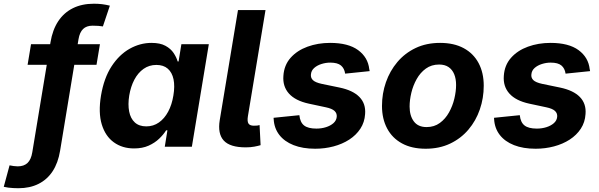

<svg xmlns="http://www.w3.org/2000/svg" viewBox="-110 -781 3191 1022"><path d="M422 -545.9 403.7 -436.1H36.9L55.2 -545.9ZM-12.1 220.9Q-25.5 220.9 -39.4 220.1Q-53.4 219.4 -66.1 217.7Q-78.8 216 -90 213.3L-59.1 99.1Q-50.4 101.3 -37.2 102.9Q-24 104.5 -15.8 104.5Q17.5 104.5 36.5 86.4Q55.6 68.3 61.9 29.4L158.7 -555.8Q169.7 -622.4 200 -668.1Q230.3 -713.8 278.2 -737.5Q326.2 -761.2 389.7 -761.2Q413.5 -761.2 433.6 -758.7Q453.8 -756.1 474.8 -750.9L437.7 -640.4Q427.5 -642.3 413.7 -643.3Q399.8 -644.3 382.8 -644.3Q350.4 -644.3 332.2 -626.6Q314.1 -609 307.9 -572.3L209.9 21.3Q199.3 86.1 170.1 130.6Q140.9 175 94.8 197.9Q48.8 220.9 -12.1 220.9Z M603.5 9.1Q540.9 9.1 495.9 -23.5Q450.8 -56 431.7 -118.8Q412.7 -181.6 427.6 -272.2Q443.3 -365.7 483.9 -428Q524.5 -490.2 580.2 -521.5Q635.9 -552.7 696.4 -552.7Q742.6 -552.7 770.7 -537.2Q798.9 -521.8 814.1 -498.9Q829.3 -476 835.6 -454H840.6L855.5 -545.9H1001.6L911.3 0H767.1L781.2 -87.4H774.4Q760.4 -64.9 737.3 -42.8Q714.2 -20.6 681.2 -5.7Q648.2 9.1 603.5 9.1ZM668.6 -108.3Q706.3 -108.3 735.8 -129Q765.3 -149.7 785.1 -186.6Q805 -223.5 812.9 -272.7Q821.3 -322.4 813.7 -358.9Q806 -395.4 783.1 -415.4Q760.2 -435.4 722.5 -435.4Q684 -435.4 654.3 -414.5Q624.6 -393.6 605.2 -357Q585.9 -320.4 577.9 -272.7Q570.2 -224.8 577.5 -187.5Q584.7 -150.3 607.6 -129.3Q630.5 -108.3 668.6 -108.3Z M1198.1 3.4Q1114.5 3.4 1081.1 -32.7Q1047.8 -68.9 1059.7 -141.7L1156.8 -727.5H1303.3L1209.5 -161.8Q1205.3 -135.5 1212.4 -123.7Q1219.5 -111.9 1241.6 -111.9Q1253.4 -111.9 1260.1 -112.7Q1266.9 -113.6 1271.7 -115.3L1277.1 -8.3Q1264.9 -4.4 1244.1 -0.5Q1223.3 3.4 1198.1 3.4Z M1567.6 10.7Q1501.3 10.7 1452.6 -8.5Q1403.9 -27.7 1376.7 -63Q1349.5 -98.3 1346.8 -146.6Q1346.5 -148.7 1346.4 -150.4Q1346.3 -152.1 1346.3 -154L1483.5 -167.9Q1487.4 -129.8 1508.6 -113.2Q1529.9 -96.5 1574.1 -96.5Q1601 -96.5 1625 -104Q1649 -111.5 1664.8 -125.4Q1680.6 -139.4 1682.4 -159.1Q1684.2 -177.8 1670.8 -190.4Q1657.5 -203 1624.4 -209.9L1533.6 -229.3Q1462.3 -244.8 1428.1 -282.9Q1394 -321.1 1398.5 -377.5Q1402.1 -434 1436.7 -473.2Q1471.4 -512.3 1526.8 -532.5Q1582.2 -552.7 1647.3 -552.7Q1743.8 -552.7 1796.3 -514.2Q1848.7 -475.6 1855.6 -412.9Q1856.3 -410.4 1856.8 -407.7Q1857.4 -405.1 1857.6 -402.4L1727.2 -389Q1723.2 -417 1705 -432.4Q1686.8 -447.7 1647.9 -447.7Q1624.2 -447.7 1601.2 -440.4Q1578.2 -433.2 1562.6 -419.4Q1546.9 -405.6 1545.1 -385.2Q1542.9 -366.9 1555.6 -354.5Q1568.2 -342.1 1602.5 -334.6L1697.4 -315Q1769 -300.1 1803.4 -264.5Q1837.9 -229 1833.4 -173.8Q1830.7 -130.4 1808.3 -96.1Q1785.9 -61.8 1749 -37.9Q1712.1 -14.1 1665.4 -1.7Q1618.7 10.7 1567.6 10.7Z M2155.5 10.7Q2081.7 10.7 2029.9 -17.6Q1978 -45.8 1950.7 -97.2Q1923.3 -148.5 1923.3 -217.2Q1923.3 -283 1944.2 -343.2Q1965.2 -403.4 2005.1 -450.7Q2045 -498 2102.3 -525.4Q2159.7 -552.7 2232.8 -552.7Q2306.3 -552.7 2358.3 -524.6Q2410.2 -496.5 2437.6 -445.1Q2464.9 -393.8 2464.9 -324.6Q2464.9 -258.7 2444.1 -198.5Q2423.4 -138.2 2383.4 -91.1Q2343.4 -43.9 2286 -16.6Q2228.7 10.7 2155.5 10.7ZM2160.6 -104.6Q2201.4 -104.6 2231.2 -126.5Q2261 -148.3 2280.1 -182.7Q2299.3 -217.1 2308.5 -256Q2317.7 -294.9 2317.7 -328.7Q2317.7 -361.5 2307.7 -385.9Q2297.7 -410.3 2277.8 -423.9Q2257.9 -437.5 2227.4 -437.5Q2186.6 -437.5 2156.8 -415.9Q2127 -394.3 2107.9 -360.1Q2088.7 -325.8 2079.5 -287.1Q2070.3 -248.3 2070.3 -214Q2070.3 -165.1 2092.8 -134.9Q2115.3 -104.6 2160.6 -104.6Z M2740.9 10.7Q2674.6 10.7 2626 -8.5Q2577.3 -27.7 2550.1 -63Q2522.9 -98.3 2520.1 -146.6Q2519.9 -148.7 2519.8 -150.4Q2519.6 -152.1 2519.6 -154L2656.8 -167.9Q2660.7 -129.8 2682 -113.2Q2703.2 -96.5 2747.4 -96.5Q2774.3 -96.5 2798.3 -104Q2822.3 -111.5 2838.1 -125.4Q2854 -139.4 2855.8 -159.1Q2857.6 -177.8 2844.2 -190.4Q2830.8 -203 2797.8 -209.9L2706.9 -229.3Q2635.6 -244.8 2601.5 -282.9Q2567.3 -321.1 2571.8 -377.5Q2575.4 -434 2610.1 -473.2Q2644.7 -512.3 2700.1 -532.5Q2755.5 -552.7 2820.6 -552.7Q2917.1 -552.7 2969.6 -514.2Q3022.1 -475.6 3028.9 -412.9Q3029.6 -410.4 3030.2 -407.7Q3030.7 -405.1 3030.9 -402.4L2900.5 -389Q2896.6 -417 2878.4 -432.4Q2860.2 -447.7 2821.2 -447.7Q2797.6 -447.7 2774.6 -440.4Q2751.6 -433.2 2735.9 -419.4Q2720.3 -405.6 2718.5 -385.2Q2716.2 -366.9 2728.9 -354.5Q2741.6 -342.1 2775.9 -334.6L2870.8 -315Q2942.3 -300.1 2976.8 -264.5Q3011.2 -229 3006.7 -173.8Q3004.1 -130.4 2981.7 -96.1Q2959.3 -61.8 2922.4 -37.9Q2885.5 -14.1 2838.7 -1.7Q2792 10.7 2740.9 10.7Z"/></svg>

Font: Adwaita Sans
Style: Italic
Weight: 400
Italic angle: -9.39999°
Designer: Rasmus Andersson
Foundry: rsms
Version: Version 4.001;git-9221beed3